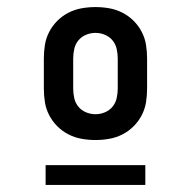

<svg xmlns="http://www.w3.org/2000/svg" viewBox="-20 -713 540 543"><path d="M250 -317Q230 -317 210.5 -320.5Q191 -324 173.5 -333Q156 -342 142 -356Q128 -370 119 -387.5Q110 -405 107 -424Q104 -443 104 -463V-547Q104 -567 107 -586Q110 -605 119 -622.5Q128 -640 142 -654Q156 -668 173.5 -677Q191 -686 210.5 -689.5Q230 -693 250 -693Q270 -693 289.5 -689.5Q309 -686 326.5 -677Q344 -668 358 -654Q372 -640 381 -622.5Q390 -605 393 -586Q396 -567 396 -547V-463Q396 -443 393 -424Q390 -405 381 -387.5Q372 -370 358 -356Q344 -342 326.5 -333Q309 -324 289.5 -320.5Q270 -317 250 -317ZM250 -390Q264 -390 277 -395.5Q290 -401 298.5 -411.5Q307 -422 310 -435.5Q313 -449 313 -463V-547Q313 -561 310 -574.5Q307 -588 298.5 -598.5Q290 -609 277 -614.5Q264 -620 250 -620Q236 -620 223 -614.5Q210 -609 201.5 -598.5Q193 -588 190 -574.5Q187 -561 187 -547V-463Q187 -449 190 -435.5Q193 -422 201.5 -411.5Q210 -401 223 -395.5Q236 -390 250 -390ZM391 -190H109V-246H391Z"/></svg>

Font: Iosevka Curly Slab Semibold
Style: Regular
Weight: 600
Monospace: yes
Designer: Belleve Invis
Foundry: Belleve Invis
Version: Version 22.1.2; ttfautohint (v1.8.4)